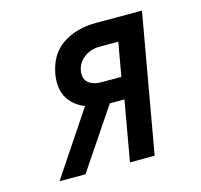

<svg xmlns="http://www.w3.org/2000/svg" viewBox="-85 -643 771 736"><g transform="rotate(-15 300.0 -275.0)"><path d="M385.5 -238.5H327.5L167 0H64L233 -253Q195 -268.5 173.5 -297.5Q152 -326.5 152 -369Q152 -386.5 154.5 -399.5Q168 -477 223 -513.5Q278 -550 355.5 -550H538.5L441.5 0H343.5ZM396.5 -325 420 -458.5H346Q318.5 -458.5 297 -447Q275.5 -435.5 263.5 -416.5Q251.5 -397.5 251.5 -376Q251.5 -351 269.2 -338Q287 -325 318.5 -325Z"/></g></svg>

Font: JuliaMono
Style: Bold Italic
Weight: 700
Italic angle: -9°
Monospace: yes
Designer: cormullion
Foundry: corm
Version: Version 0.057; ttfautohint (v1.8.4)